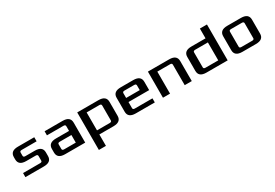

<svg xmlns="http://www.w3.org/2000/svg" viewBox="57 -1754 4387 3058"><g transform="rotate(-30 2250.0 -225.0)"><path d="M55 0V-75H370Q405 -75 405 -103V-187Q405 -215 370 -215H195Q55 -215 55 -327V-368Q55 -480 195 -480H495V-405H220Q185 -405 185 -377V-318Q185 -290 220 -290H395Q535 -290 535 -178V-112Q535 0 395 0Z M645 -112V-178Q645 -290 785 -290H1025V-377Q1025 -405 990 -405H685V-480H1015Q1155 -480 1155 -368V0H785Q645 0 645 -112ZM775 -103Q775 -75 810 -75H1025V-215H810Q775 -215 775 -187Z M1285 210V-480H1675Q1815 -480 1815 -368V-112Q1815 0 1675 0H1415V210ZM1415 -75H1650Q1685 -75 1685 -103V-377Q1685 -405 1650 -405H1415Z M1945 -112V-368Q1945 -480 2085 -480H2315Q2455 -480 2455 -368V-215H2075V-103Q2075 -75 2110 -75H2435V0H2085Q1945 0 1945 -112ZM2075 -290H2325V-377Q2325 -405 2290 -405H2110Q2075 -405 2075 -377Z M2585 0V-480H2975Q3115 -480 3115 -368V0H2985V-377Q2985 -405 2950 -405H2715V0Z M3245 -112V-368Q3245 -480 3385 -480H3645V-660H3775V0H3385Q3245 0 3245 -112ZM3375 -103Q3375 -75 3410 -75H3645V-405H3410Q3375 -405 3375 -377Z M3905 -112V-368Q3905 -480 4045 -480H4295Q4435 -480 4435 -368V-112Q4435 0 4295 0H4045Q3905 0 3905 -112ZM4035 -103Q4035 -75 4070 -75H4270Q4305 -75 4305 -103V-377Q4305 -405 4270 -405H4070Q4035 -405 4035 -377Z"/></g></svg>

Font: Xolonium
Style: Regular
Weight: 400
Designer: Severin Meyer
Version: Version 4.2